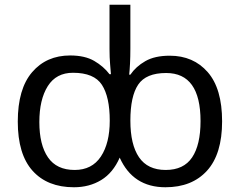

<svg xmlns="http://www.w3.org/2000/svg" viewBox="-20 -780 1012 810"><path d="M292 10Q180 10 117.5 -59.5Q55 -129 55 -267Q55 -405 115.5 -475.5Q176 -546 276 -546Q338 -546 377.5 -523Q417 -500 442 -467H448Q447 -480 444.5 -509Q442 -538 442 -572V-760H530V-575Q530 -541 528.5 -511.5Q527 -482 525 -465H530Q553 -499 593 -522Q633 -545 696 -545Q796 -545 856.5 -475.5Q917 -406 917 -268Q917 -130 853.5 -60Q790 10 678 10Q541 10 485 -115Q457 -51 407 -20.5Q357 10 292 10ZM295 -63Q368 -63 405.5 -119.5Q443 -176 443 -271Q443 -371 410 -422Q377 -473 288 -473Q217 -473 181.5 -416.5Q146 -360 146 -265Q146 -169 182.5 -116Q219 -63 295 -63ZM679 -63Q755 -63 790.5 -116Q826 -169 826 -269Q826 -472 681 -472Q596 -472 563 -423Q530 -374 530 -271Q530 -170 566.5 -116.5Q603 -63 679 -63Z"/></svg>

Font: Noto Sans
Style: Regular
Weight: 400
Designer: Monotype Design Team
Foundry: Monotype Imaging Inc.
Version: Version 2.007